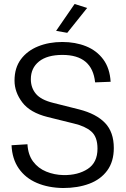

<svg xmlns="http://www.w3.org/2000/svg" viewBox="-20 -933 631 965"><path d="M297 12Q223 11 165.5 -13.5Q108 -38 74.5 -86Q41 -134 38 -203L118 -208Q121 -155 146.5 -121Q172 -87 212.5 -70.5Q253 -54 299 -53Q372 -52 421 -84Q470 -116 470 -186Q470 -245 439 -272Q408 -299 352 -312L219 -345Q131 -367 92 -418.5Q53 -470 53 -528Q53 -592 85 -635Q117 -678 171.5 -700Q226 -722 293 -722Q359 -722 412.5 -700.5Q466 -679 499 -634.5Q532 -590 536 -522L458 -519Q444 -657 294 -657Q217 -657 176 -624Q135 -591 135 -535Q135 -492 160.5 -461.5Q186 -431 247 -416L378 -383Q464 -361 508 -315Q552 -269 552 -189Q552 -121 519 -76Q486 -31 428.5 -9.5Q371 12 297 12ZM318 -768 262 -778 355 -913 418 -893Z"/></svg>

Font: Special Gothic
Style: Regular
Weight: 400
Designer: Alistair McCready
Foundry: Monolith
Version: Version 1.010; ttfautohint (v1.8.4.7-5d5b)